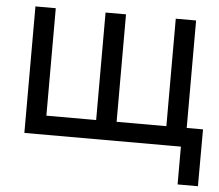

<svg xmlns="http://www.w3.org/2000/svg" viewBox="-50 -577 903 790"><g transform="rotate(5 402.0 -182.5)"><path d="M64.9 -522.5H148.9V-78.6H354.5V-522.5H439V-78.6H644.5V-522.5H728.5V0H64.9ZM711.4 156.2V0H675.3V-78.6H795.9L795.4 156.2Z"/></g></svg>

Font: Inter 28pt
Style: Regular
Weight: 400
Designer: Rasmus Andersson
Foundry: rsms
Version: Version 4.001;git-66647c0bb